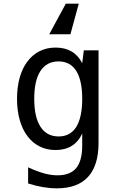

<svg xmlns="http://www.w3.org/2000/svg" viewBox="-20 -822 642 1057"><path d="M367.7 -633.3 413.6 -801.8H342.3L251 -633.3ZM522.5 -35.2V-544.9H441.4L432.6 -474.1Q388.7 -560.1 286.1 -560.1Q237.3 -560.1 198 -540.3Q158.7 -520.5 130.9 -483.4Q103 -446.8 88.4 -394.5Q73.7 -342.3 73.7 -278.3Q73.7 -214.4 88.4 -162.1Q103 -109.9 130.9 -72.8Q158.7 -35.6 198 -15.9Q237.3 3.9 285.6 3.9Q390.6 3.9 432.6 -86.9V-22Q432.6 63 399.7 103Q366.7 143.1 296.4 143.1Q260.3 143.1 222.2 132.3Q182.1 121.1 134.8 99.1V188Q218.3 214.8 293.5 214.8Q406.7 214.8 464.6 151.9Q522.5 88.9 522.5 -35.2ZM168.5 -278.3Q168.5 -379.4 202.9 -431.6Q237.3 -483.9 302.2 -483.9Q366.7 -483.9 399.7 -431.6Q432.6 -379.4 432.6 -277.8Q432.6 -176.3 399.9 -123.5Q367.2 -70.8 302.7 -70.8Q237.8 -70.8 203.1 -123.8Q168.5 -176.8 168.5 -278.3Z"/></svg>

Font: Hack Dev
Style: Regular
Weight: 400
Designer: Christopher Simpkins
Foundry: Christopher Simpkins
Version: Version 2.0315